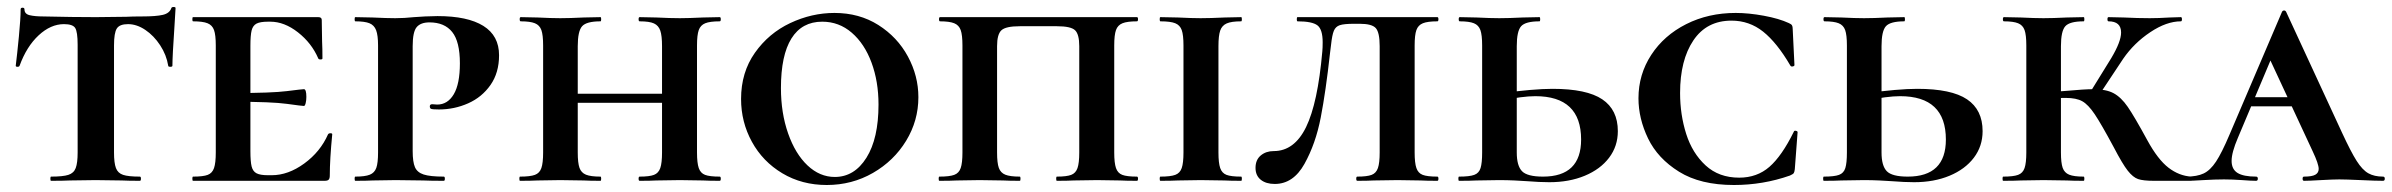

<svg xmlns="http://www.w3.org/2000/svg" viewBox="-20 -517 6839 549"><path d="M36 -329Q35 -326 30 -326Q25 -326 25 -329Q29 -361 34 -412.5Q39 -464 39 -490Q39 -495 44.5 -495Q50 -495 50 -490Q50 -477 65 -473.5Q80 -470 103 -470Q189 -468 254 -468L341 -469Q358 -470 387 -470Q426 -470 445.5 -474.5Q465 -479 470 -494Q471 -497 476.5 -497Q482 -497 482 -494L479 -444Q473 -356 473 -329Q473 -326 467 -326Q461 -326 461 -329Q456 -360 438 -387.5Q420 -415 395.5 -431.5Q371 -448 346 -448Q322 -448 314 -435.5Q306 -423 306 -387V-81Q306 -51 311.5 -36.5Q317 -22 332 -17Q347 -12 380 -12Q383 -12 383 -6Q383 0 380 0Q347 0 328 -1L253 -2L180 -1Q161 0 126 0Q124 0 124 -6Q124 -12 126 -12Q160 -12 175.5 -17Q191 -22 196.5 -36.5Q202 -51 202 -81V-389Q202 -426 195 -437Q188 -448 163 -448Q125 -448 90.5 -416Q56 -384 36 -329Z M532 -12Q561 -12 574 -17Q587 -22 592 -36.5Q597 -51 597 -81V-387Q597 -417 592 -431Q587 -445 573.5 -450.5Q560 -456 532 -456Q530 -456 530 -462Q530 -468 532 -468H890Q900 -468 900 -460L901 -398Q902 -379 902 -350Q902 -347 896.5 -347Q891 -347 890 -350Q871 -394 832 -424.5Q793 -455 753 -455H746Q724 -455 713.5 -449.5Q703 -444 699.5 -430Q696 -416 696 -386V-85Q696 -55 699.5 -41Q703 -27 713.5 -21.5Q724 -16 746 -16H757Q804 -16 850 -49.5Q896 -83 918 -133Q920 -136 925 -136Q930 -136 930 -133Q923 -61 923 -15Q923 -7 920 -3.5Q917 0 908 0H532Q530 0 530 -6Q530 -12 532 -12ZM652 -226V-251Q757 -251 800.5 -256.5Q844 -262 849 -262Q856 -262 856 -240Q856 -230 854 -222Q852 -214 849 -214Q844 -214 800.5 -220Q757 -226 652 -226Z M1249 -12Q1252 -12 1252 -6Q1252 0 1249 0Q1211 0 1190 -1L1111 -2L1046 -1Q1028 0 996 0Q994 0 994 -6Q994 -12 996 -12Q1024 -12 1037.5 -17.5Q1051 -23 1056 -37Q1061 -51 1061 -81V-387Q1061 -416 1055.5 -430.5Q1050 -445 1036.5 -450.5Q1023 -456 996 -456Q994 -456 994 -462Q994 -468 996 -468L1045 -467Q1087 -465 1110 -465Q1136 -465 1164 -468Q1175 -469 1195.5 -470Q1216 -471 1231 -471Q1317 -471 1362 -443Q1407 -415 1407 -359Q1407 -309 1382.5 -274Q1358 -239 1318.5 -221.5Q1279 -204 1235 -204Q1216 -204 1212 -206Q1209 -208 1209 -213Q1209 -219 1216 -219L1230 -218Q1260 -218 1277.5 -247.5Q1295 -277 1295 -336Q1295 -398 1273 -425.5Q1251 -453 1208 -453Q1183 -453 1171.5 -439.5Q1160 -426 1160 -385V-85Q1160 -54 1166.5 -39Q1173 -24 1191.5 -18Q1210 -12 1249 -12Z M1809 -456Q1806 -456 1806 -462Q1806 -468 1809 -468L1857 -467Q1897 -465 1924 -465Q1948 -465 1990 -467L2038 -468Q2041 -468 2041 -462Q2041 -456 2038 -456Q2010 -456 1996.5 -450.5Q1983 -445 1978 -431Q1973 -417 1973 -387V-81Q1973 -51 1978 -36.5Q1983 -22 1996 -17Q2009 -12 2038 -12Q2041 -12 2041 -6Q2041 0 2038 0Q2007 0 1990 -1L1924 -2L1857 -1Q1840 0 1809 0Q1806 0 1806 -6Q1806 -12 1809 -12Q1837 -12 1850 -17Q1863 -22 1868 -36.5Q1873 -51 1873 -81V-385Q1873 -415 1868 -429.5Q1863 -444 1850 -450Q1837 -456 1809 -456ZM1580 -249H1919V-223H1580ZM1469 -456Q1466 -456 1466 -462Q1466 -468 1469 -468L1517 -467Q1557 -465 1582 -465Q1609 -465 1649 -467L1697 -468Q1699 -468 1699 -462Q1699 -456 1697 -456Q1657 -456 1644.5 -442Q1632 -428 1632 -385V-81Q1632 -51 1637 -37Q1642 -23 1655.5 -17.5Q1669 -12 1697 -12Q1699 -12 1699 -6Q1699 0 1697 0Q1666 0 1649 -1L1582 -2L1517 -1Q1499 0 1467 0Q1465 0 1465 -6Q1465 -12 1467 -12Q1496 -12 1509.5 -17Q1523 -22 1528 -36.5Q1533 -51 1533 -81V-387Q1533 -417 1528 -431Q1523 -445 1509.5 -450.5Q1496 -456 1469 -456Z M2099 -234Q2099 -310 2138.5 -366Q2178 -422 2239.5 -451Q2301 -480 2366 -480Q2437 -480 2491.5 -445.5Q2546 -411 2576 -355.5Q2606 -300 2606 -239Q2606 -172 2571 -114.5Q2536 -57 2476 -22.5Q2416 12 2344 12Q2273 12 2217 -21.5Q2161 -55 2130 -111.5Q2099 -168 2099 -234ZM2492 -218Q2492 -284 2472 -338Q2452 -392 2415.5 -423.5Q2379 -455 2331 -455Q2273 -455 2243 -407Q2213 -359 2213 -265Q2213 -194 2233.5 -135.5Q2254 -77 2289 -44Q2324 -11 2367 -11Q2423 -11 2457.5 -66Q2492 -121 2492 -218Z M2666 -12Q2695 -12 2708.5 -17Q2722 -22 2727 -36.5Q2732 -51 2732 -81V-387Q2732 -417 2727 -431Q2722 -445 2708.5 -450.5Q2695 -456 2668 -456Q2665 -456 2665 -462Q2665 -468 2668 -468H3231Q3234 -468 3234 -462Q3234 -456 3231 -456Q3203 -456 3189.5 -450.5Q3176 -445 3171 -431Q3166 -417 3166 -387V-81Q3166 -51 3171 -36.5Q3176 -22 3189 -17Q3202 -12 3231 -12Q3234 -12 3234 -6Q3234 0 3231 0Q3200 0 3183 -1L3117 -2L3050 -1Q3033 0 3002 0Q3000 0 3000 -6Q3000 -12 3002 -12Q3030 -12 3043 -17Q3056 -22 3061 -36.5Q3066 -51 3066 -81V-385Q3066 -419 3054 -430.5Q3042 -442 3002 -442H2896Q2856 -442 2843.5 -430.5Q2831 -419 2831 -385V-81Q2831 -51 2836 -37Q2841 -23 2854.5 -17.5Q2868 -12 2896 -12Q2898 -12 2898 -6Q2898 0 2896 0Q2865 0 2848 -1L2781 -2L2716 -1Q2698 0 2666 0Q2664 0 2664 -6Q2664 -12 2666 -12Z M3529 -12Q3531 -12 3531 -6Q3531 0 3529 0Q3498 0 3481 -1L3413 -2L3348 -1Q3330 0 3298 0Q3296 0 3296 -6Q3296 -12 3298 -12Q3327 -12 3340.5 -17Q3354 -22 3359 -36.5Q3364 -51 3364 -81V-387Q3364 -417 3359 -431Q3354 -445 3340.5 -450.5Q3327 -456 3298 -456Q3296 -456 3296 -462Q3296 -468 3298 -468L3348 -467Q3388 -465 3413 -465Q3440 -465 3482 -467L3529 -468Q3531 -468 3531 -462Q3531 -456 3529 -456Q3501 -456 3487.5 -450Q3474 -444 3469 -429.5Q3464 -415 3464 -385V-81Q3464 -51 3469 -36.5Q3474 -22 3487 -17Q3500 -12 3529 -12Z M3786 -389 3783 -365Q3771 -256 3756.5 -181Q3742 -106 3710 -48.5Q3678 9 3625 9Q3600 9 3585 -3Q3570 -15 3570 -37Q3570 -60 3585 -72.5Q3600 -85 3622 -85Q3681 -85 3714.5 -153.5Q3748 -222 3761 -370Q3762 -380 3762 -396Q3762 -433 3747 -444.5Q3732 -456 3690 -456Q3688 -456 3688 -462Q3688 -468 3690 -468H4090Q4093 -468 4093 -462Q4093 -456 4090 -456Q4062 -456 4048.5 -450.5Q4035 -445 4030 -431Q4025 -417 4025 -387V-81Q4025 -51 4030 -36.5Q4035 -22 4048 -17Q4061 -12 4090 -12Q4093 -12 4093 -6Q4093 0 4090 0Q4059 0 4042 -1L3976 -2L3908 -1Q3891 0 3861 0Q3858 0 3858 -6Q3858 -12 3861 -12Q3889 -12 3902 -17Q3915 -22 3920 -36.5Q3925 -51 3925 -81V-385Q3925 -424 3914 -436.5Q3903 -449 3868 -449H3852Q3823 -449 3811 -445Q3799 -441 3794 -429Q3789 -417 3786 -389Z M4392 -12Q4501 -12 4501 -118Q4501 -242 4370 -242Q4333 -242 4271 -229L4269 -250Q4365 -263 4419 -263Q4517 -263 4561.5 -233Q4606 -203 4606 -142Q4606 -99 4581 -66Q4556 -33 4511.5 -14.5Q4467 4 4410 4Q4383 4 4345 1Q4331 0 4310.5 -1Q4290 -2 4266 -2L4202 -1Q4184 0 4152 0Q4150 0 4150 -6Q4150 -12 4152 -12Q4182 -12 4195.5 -17Q4209 -22 4213.5 -36.5Q4218 -51 4218 -81V-387Q4218 -417 4213 -431Q4208 -445 4194.5 -450.5Q4181 -456 4154 -456Q4151 -456 4151 -462Q4151 -468 4154 -468L4202 -467Q4242 -465 4267 -465Q4294 -465 4334 -467L4382 -468Q4384 -468 4384 -462Q4384 -456 4382 -456Q4342 -456 4329.5 -442Q4317 -428 4317 -385V-81Q4317 -43 4332 -27.5Q4347 -12 4392 -12Z M5095 -451Q5102 -448 5104 -444.5Q5106 -441 5106 -434L5111 -331Q5111 -328 5106 -327Q5101 -326 5099 -330Q5061 -395 5021.5 -426.5Q4982 -458 4931 -458Q4860 -458 4822 -401.5Q4784 -345 4784 -251Q4784 -189 4801.5 -134Q4819 -79 4857 -44Q4895 -9 4953 -9Q5004 -9 5039.5 -40Q5075 -71 5109 -140Q5110 -144 5115 -143Q5120 -142 5120 -139L5112 -33Q5111 -25 5109 -22Q5107 -19 5098 -15Q5021 12 4938 12Q4842 12 4781 -26Q4720 -64 4692.5 -121Q4665 -178 4665 -236Q4665 -304 4701.5 -360Q4738 -416 4801.5 -448Q4865 -480 4943 -480Q4980 -480 5023.5 -472Q5067 -464 5095 -451Z M5435 -12Q5544 -12 5544 -118Q5544 -242 5413 -242Q5376 -242 5314 -229L5312 -250Q5408 -263 5462 -263Q5560 -263 5604.5 -233Q5649 -203 5649 -142Q5649 -99 5624 -66Q5599 -33 5554.5 -14.5Q5510 4 5453 4Q5426 4 5388 1Q5374 0 5353.5 -1Q5333 -2 5309 -2L5245 -1Q5227 0 5195 0Q5193 0 5193 -6Q5193 -12 5195 -12Q5225 -12 5238.5 -17Q5252 -22 5256.5 -36.5Q5261 -51 5261 -81V-387Q5261 -417 5256 -431Q5251 -445 5237.5 -450.5Q5224 -456 5197 -456Q5194 -456 5194 -462Q5194 -468 5197 -468L5245 -467Q5285 -465 5310 -465Q5337 -465 5377 -467L5425 -468Q5427 -468 5427 -462Q5427 -456 5425 -456Q5385 -456 5372.5 -442Q5360 -428 5360 -385V-81Q5360 -43 5375 -27.5Q5390 -12 5435 -12Z M6024 -96Q5988 -163 5969.5 -190.5Q5951 -218 5934 -227.5Q5917 -237 5887 -237Q5862 -237 5845 -236L5844 -254L5886 -257Q5941 -262 5965 -262Q6002 -262 6023.5 -250.5Q6045 -239 6064 -211.5Q6083 -184 6120 -116Q6150 -61 6180.5 -37.5Q6211 -14 6246 -12Q6249 -12 6249 -6Q6249 0 6246 0H6139Q6108 0 6093.5 -5Q6079 -10 6064 -29Q6049 -48 6024 -96ZM5708 -12Q5737 -12 5750.5 -17Q5764 -22 5769 -36.5Q5774 -51 5774 -81V-387Q5774 -417 5769 -431Q5764 -445 5750.5 -450.5Q5737 -456 5710 -456Q5707 -456 5707 -462Q5707 -468 5710 -468L5758 -467Q5798 -465 5823 -465Q5850 -465 5890 -467L5938 -468Q5940 -468 5940 -462Q5940 -456 5938 -456Q5898 -456 5885.5 -442Q5873 -428 5873 -385V-81Q5873 -51 5878 -37Q5883 -23 5896.5 -17.5Q5910 -12 5938 -12Q5940 -12 5940 -6Q5940 0 5938 0Q5907 0 5890 -1L5823 -2L5758 -1Q5740 0 5708 0Q5706 0 5706 -6Q5706 -12 5708 -12ZM5954 -249 6017 -351Q6045 -398 6045 -424Q6045 -456 6009 -456Q6006 -456 6006 -462Q6006 -468 6009 -468L6053 -467Q6093 -465 6127 -465Q6152 -465 6184 -467L6216 -468Q6219 -468 6219 -462Q6219 -456 6216 -456Q6175 -456 6128.5 -425Q6082 -394 6051 -349L5980 -242Z M6417 -239H6600L6607 -213H6402ZM6794 0Q6773 0 6731 -2Q6687 -4 6669 -4Q6652 -4 6616 -2Q6582 0 6568 0Q6564 0 6564 -6Q6564 -12 6568 -12Q6591 -12 6600.5 -17.5Q6610 -23 6610 -34Q6610 -48 6593 -84L6466 -357L6510 -434L6379 -123Q6361 -81 6361 -57Q6361 -33 6378 -22.5Q6395 -12 6431 -12Q6436 -12 6436 -6Q6436 0 6431 0Q6417 0 6391 -2Q6363 -4 6339 -4Q6314 -4 6280 -2Q6250 0 6231 0Q6226 0 6226 -6Q6226 -12 6231 -12Q6262 -12 6281 -21Q6300 -30 6316.5 -55Q6333 -80 6355 -132L6505 -483Q6507 -487 6511 -487Q6515 -487 6517 -483L6677 -137Q6702 -83 6718.5 -57Q6735 -31 6752 -21.5Q6769 -12 6794 -12Q6799 -12 6799 -6Q6799 0 6794 0Z"/></svg>

Font: Cormorant Unicase
Style: Bold
Weight: 700
Designer: Christian Thalmann (Catharsis Fonts)
Foundry: Catharsis Fonts
Version: Version 4.000